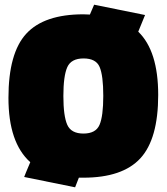

<svg xmlns="http://www.w3.org/2000/svg" viewBox="-20 -744 710 818"><path d="M83 10Q86 1 109 -53Q16 -136 16 -327Q16 -518 92 -600.5Q168 -683 335 -683L363 -682L381 -724L598 -680L569 -609Q654 -527 654 -339.5Q654 -152 578 -69.5Q502 13 335 13H316L300 54ZM250 -335Q250 -250 266.5 -212.5Q283 -175 335.5 -175Q388 -175 404 -212Q420 -249 420 -335.5Q420 -422 404.5 -458.5Q389 -495 336 -495Q283 -495 266.5 -457.5Q250 -420 250 -335Z"/></svg>

Font: Titillium Web
Style: Black
Weight: 900
Version: Version 1.001;PS 35.000;hotconv 1.0.70;makeotf.lib2.5.55311